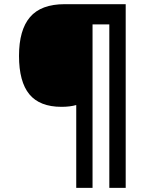

<svg xmlns="http://www.w3.org/2000/svg" viewBox="-20 -780 695 927"><path d="M507.8 127V-662.1H426.8V127H348.1V-272.9Q317.9 -264.2 276.9 -264.2Q171.9 -264.2 121.8 -324.7Q71.8 -385.3 71.8 -510.3Q71.8 -635.3 125 -697.5Q178.2 -759.8 292 -759.8H586.9V127Z"/></svg>

Font: Open Sans Hebrew
Style: Bold Italic
Weight: 700
Italic angle: -12°
Foundry: Ascender Corporation, Yanek Iontef
Version: Version 2.001;PS 002.001;hotconv 1.0.70;makeotf.lib2.5.58329